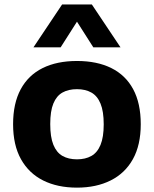

<svg xmlns="http://www.w3.org/2000/svg" viewBox="-20 -828 688 858"><path d="M324 10.5Q237 10.5 173 -21.5Q109 -53.5 73.8 -116.5Q38.5 -179.5 38.5 -273Q38.5 -366 72.5 -429Q106.5 -492 170.5 -523.8Q234.5 -555.5 324 -555.5Q413.5 -555.5 477.5 -523.8Q541.5 -492 575.2 -429.2Q609 -366.5 609 -273Q609 -180 574 -117Q539 -54 474.8 -21.8Q410.5 10.5 324 10.5ZM324 -116Q361.5 -116 388.2 -131Q415 -146 429.2 -180.5Q443.5 -215 443.5 -272.5Q443.5 -330.5 429.2 -365Q415 -399.5 388.2 -414.5Q361.5 -429.5 324 -429.5Q286 -429.5 259.2 -414.5Q232.5 -399.5 218.5 -365.5Q204.5 -331.5 204.5 -273.5Q204.5 -215.5 218.5 -181Q232.5 -146.5 259.2 -131.2Q286 -116 324 -116ZM129.5 -616.5 257.5 -808H390.5L518.5 -616.5H397L311 -751.5H337L251 -616.5Z"/></svg>

Font: Encode Sans SemiExpanded
Style: Bold
Weight: 700
Width: 6
Designer: Multiple Designers
Foundry: Impallari Type
Version: Version 3.002